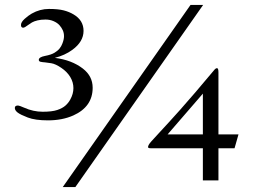

<svg xmlns="http://www.w3.org/2000/svg" viewBox="-20 -720 1025 777"><path d="M589.1 -120.1Q579.1 -120.1 579.1 -125Q579.1 -133.1 592.9 -148.4Q606.7 -163.8 626.6 -185.2Q646.5 -206.5 663.9 -225.7Q681.4 -244.9 709.2 -275.9Q762 -335 847.2 -437Q852.8 -444.1 858.4 -444.1Q864 -444.1 864 -427V-176H945.1L929.2 -120.1H864V10H801V-120.1ZM658.2 -176H801V-341.1ZM233.9 37.1 751 -700H802L284.9 37.1ZM53 -293Q57.9 -293 77.4 -284.4Q114.5 -267.8 152.7 -267.8Q190.9 -267.8 211.8 -274.9Q232.7 -282 244.6 -292.5Q256.6 -303 264.2 -316.9Q277.1 -340.1 277.1 -363.5Q277.1 -387 264.4 -408.2Q251.7 -429.4 228.1 -445.4Q204.6 -461.4 187.4 -464.1Q170.2 -466.8 163 -467.5Q155.8 -468.3 151.9 -468.6Q147.9 -469 144 -470Q137 -471.7 137 -477.8Q137 -488.8 162.2 -493.7Q187.5 -498.5 200.8 -506.7Q214.1 -514.9 221.2 -523.8Q228.3 -532.7 232.4 -543.7Q239 -560.3 239 -573.5Q239 -586.7 234.1 -597.5Q229.2 -608.4 220.5 -618.2Q211.7 -627.9 196.8 -634.4Q181.9 -640.9 164.1 -640.9Q146.2 -640.9 132 -637.5Q117.7 -634 109.4 -629.2Q101.1 -624.3 94.7 -619.4Q79.6 -607.9 74 -607.9Q64.9 -607.9 64.9 -618.9Q64.9 -630.4 79.7 -643.7Q94.5 -657 108.4 -665Q141.4 -683.8 178.2 -683.8Q215.1 -683.8 237.4 -678.1Q259.8 -672.4 277.8 -661.6Q318.1 -637.9 318.1 -595Q318.1 -551.3 272.5 -518.1Q242.7 -496.3 201.9 -485.8Q270 -477.3 315.2 -442.6Q355 -411.9 355 -365Q355 -288.1 276.9 -252.9Q232.2 -232.9 174.1 -232.9Q122.6 -232.9 92.5 -244.4Q62.5 -255.9 51.3 -264.6Q40 -273.4 40 -283.2Q40 -293 53 -293Z"/></svg>

Font: Linden Hill
Style: Regular
Weight: 400
Version: Version 1.202